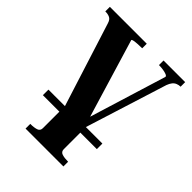

<svg xmlns="http://www.w3.org/2000/svg" viewBox="-209 -638 979 979"><g transform="rotate(45 280.5 -148.5)"><path d="M475 0V40H86V0ZM356 0H205L61 -454Q55 -474 42 -480.5Q29 -487 11 -487H9V-520H275V-487H273Q259 -487 243 -486Q227 -485 216.5 -483Q206 -481 206 -477L340 -33H328L462 -468Q462 -474 452.5 -478Q443 -482 428 -484.5Q413 -487 398 -487H396V-520H552V-487H551Q540 -487 528.5 -482.5Q517 -478 509 -468Q501 -458 495 -442ZM205 0H356V159Q356 178 373 183.5Q390 189 415 189H417V223H144V189H145Q171 189 188 183.5Q205 178 205 159Z"/></g></svg>

Font: Roboto Serif 144pt SemiBold
Style: Regular
Weight: 600
Version: Version 1.008